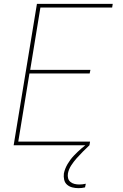

<svg xmlns="http://www.w3.org/2000/svg" viewBox="-20 -755 640 998"><path d="M51 0 172 -735H566L563 -716H190L137 -392H450L446 -373H133L75 -19H448L445 0ZM388 223Q371 223 355.5 219Q340 215 328.5 205Q317 195 313.5 179Q310 163 312 147Q317 122 331 98Q345 74 364 54Q383 34 404 16Q425 -2 448 -18L445 0Q428 16 411 33Q394 50 378.5 67.5Q363 85 350 105Q337 125 333 147Q331 160 334 171.5Q337 183 346 190.5Q355 198 367 201Q379 204 392 204Q400 204 408.5 203Q417 202 426 200L422 219Q414 221 405 222Q396 223 388 223Z"/></svg>

Font: Iosevka Thin Extended
Style: Italic
Weight: 100
Width: 7
Italic angle: -9°
Monospace: yes
Designer: Belleve Invis
Foundry: Belleve Invis
Version: Version 32.5.0; ttfautohint (v1.8.4)